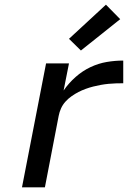

<svg xmlns="http://www.w3.org/2000/svg" viewBox="-20 -801 590 821"><path d="M74 0 177 -530H275L252 -414Q274 -446 303.5 -472Q333 -498 367 -514Q401 -530 436.5 -536Q472 -542 507 -542V-445Q491 -445 475.5 -444.5Q460 -444 444 -442.5Q428 -441 411.5 -438Q395 -435 379 -431Q363 -427 346.5 -421Q330 -415 315.5 -407.5Q301 -400 286 -389.5Q271 -379 259.5 -366Q248 -353 241 -337.5Q234 -322 231 -306L172 0ZM326 -585 275 -635 433 -781 494 -719Z"/></svg>

Font: Lode Dark Term
Style: Bold Italic
Weight: 700
Italic angle: -11°
Monospace: yes
Designer: Belleve Invis
Foundry: Belleve Invis
Version: Version 29.2.0